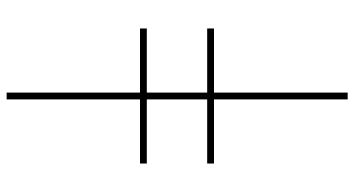

<svg xmlns="http://www.w3.org/2000/svg" viewBox="-258 -542 1040 563"><g transform="rotate(90 261.5 -260.0)"><path d="M251 240V-151H63V-171H251V-348H63V-368H251V-760H271V-368H459V-348H271V-171H459V-151H271V240Z"/></g></svg>

Font: Noto Serif Display SemiCondensed Extra
Style: Regular
Weight: 800
Width: 4
Designer: Monotype Design Team
Foundry: Monotype Imaging Inc.
Version: Version 1.900